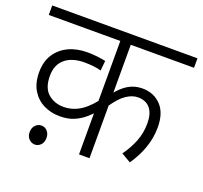

<svg xmlns="http://www.w3.org/2000/svg" viewBox="-115 -754 964 913"><g transform="rotate(20 367.5 -297.0)"><path d="M735 -574H415V-318L407 -322Q436 -360 468 -379Q500 -398 539 -398Q596 -398 633 -360Q670 -322 670 -248Q670 -196 652.5 -145.5Q635 -95 602 -47L554 -75Q582 -113 599.5 -156.5Q617 -200 617 -249Q617 -299 595.5 -325Q574 -351 533 -351Q505 -351 475 -331Q445 -311 412 -262L415 -287V0H362V-232L377 -224Q359 -203 336 -183.5Q313 -164 283.5 -151.5Q254 -139 212 -139Q169 -139 132 -157Q95 -175 72.5 -211.5Q50 -248 50 -303Q50 -356 73.5 -393Q97 -430 138.5 -450Q180 -470 234 -470Q258 -470 284.5 -467Q311 -464 327 -460L322 -410Q306 -415 283 -417.5Q260 -420 237 -420Q175 -420 139.5 -390Q104 -360 104 -304Q104 -243 136 -215Q168 -187 215 -187Q262 -187 302.5 -214Q343 -241 380 -295L362 -247V-574H0V-622H735ZM105 -20Q105 -41 117.5 -54.5Q130 -68 148 -68Q166 -68 178 -54.5Q190 -41 190 -20Q190 2 177.5 15Q165 28 148 28Q131 28 118 15Q105 2 105 -20Z"/></g></svg>

Font: Noto Sans Devanagari Light
Style: Regular
Weight: 300
Version: Version 2.003